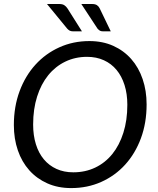

<svg xmlns="http://www.w3.org/2000/svg" viewBox="-20 -929 786 956"><path d="M710 -409Q710 -317.5 681.8 -241Q653.5 -164.5 603.2 -109.2Q553 -54 484.2 -23.2Q415.5 7.5 334.5 7.5Q268.5 7.5 215.8 -16Q163 -39.5 125.8 -81.2Q88.5 -123 68.8 -180.5Q49 -238 49 -306.5Q49 -398 77.5 -474.8Q106 -551.5 156.5 -607Q207 -662.5 275.8 -693.5Q344.5 -724.5 425 -724.5Q491 -724.5 543.8 -700.8Q596.5 -677 633.5 -635Q670.5 -593 690.2 -535.2Q710 -477.5 710 -409ZM614 -407Q614 -461.5 600 -505.8Q586 -550 560.2 -581Q534.5 -612 497.2 -629Q460 -646 413.5 -646Q354.5 -646 305.2 -622.2Q256 -598.5 220.2 -554.5Q184.5 -510.5 164.8 -448.2Q145 -386 145 -309Q145 -254.5 158.8 -210.5Q172.5 -166.5 198.5 -135.5Q224.5 -104.5 261.5 -87.8Q298.5 -71 345 -71Q404.5 -71 454 -94.5Q503.5 -118 539 -161.8Q574.5 -205.5 594.2 -267.8Q614 -330 614 -407ZM439 -909Q454 -909 462.8 -903.2Q471.5 -897.5 476.5 -887L531.5 -773H492.5Q483 -773 477.5 -776.2Q472 -779.5 465.5 -786.5L385 -909ZM276 -909Q291 -909 300 -903.2Q309 -897.5 316 -887L388 -773H343.5Q334 -773 327.5 -776.2Q321 -779.5 314.5 -786.5L214 -909Z"/></svg>

Font: Lato 2
Style: Italic
Weight: 400
Italic angle: -7°
Designer: Lukasz Dziedzic with Adam Twardoch and Botio Nikoltchev
Foundry: tyPoland Lukasz Dziedzic
Version: Version 2.015; 2015-08-06; http://www.latofonts.com/